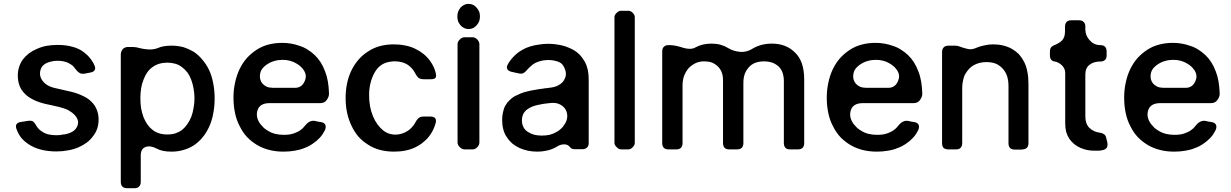

<svg xmlns="http://www.w3.org/2000/svg" viewBox="-20 -782 6442 1005"><path d="M291 -75.2Q361.3 -80.1 380.9 -114.3Q400.4 -148.4 371.1 -179.7Q358.4 -193.4 337.9 -205.1Q316.4 -215.8 287.1 -222.7Q267.6 -226.6 244.1 -232.4Q220.7 -237.3 220.7 -237.3Q182.6 -246.1 155.3 -259.8Q127 -273.4 109.4 -292Q90.8 -310.5 82 -334Q73.2 -358.4 73.2 -386.7Q73.2 -411.1 80.1 -431.6Q86.9 -453.1 99.6 -470.7Q113.3 -488.3 131.8 -502.9Q150.4 -516.6 173.8 -526.4Q197.3 -537.1 223.6 -542Q251 -546.9 281.2 -546.9Q325.2 -546.9 359.4 -537.1Q393.6 -528.3 418.9 -508.8Q437.5 -495.1 451.2 -477.5Q465.8 -460 474.6 -439.5Q481.4 -423.8 475.6 -415Q469.7 -405.3 453.1 -402.3Q445.3 -401.4 437.5 -399.4Q429.7 -398.4 422.9 -396.5Q405.3 -393.6 394.5 -401.4Q383.8 -408.2 375 -420.9Q374 -421.9 373 -422.9Q372.1 -424.8 371.1 -425.8Q365.2 -434.6 356.4 -441.4Q347.7 -447.3 336.9 -453.1Q326.2 -458 312.5 -460.9Q298.8 -463.9 282.2 -463.9Q272.5 -463.9 262.7 -462.9Q252.9 -460.9 244.1 -459Q201.2 -448.2 192.4 -417Q182.6 -384.8 204.1 -357.4Q213.9 -344.7 228.5 -335.9Q243.2 -327.1 262.7 -322.3Q291 -315.4 348.6 -302.7Q385.7 -293.9 413.1 -280.3Q441.4 -267.6 459 -249Q477.5 -231.4 486.3 -208Q496.1 -184.6 496.1 -156.2Q496.1 -131.8 489.3 -110.4Q482.4 -88.9 467.8 -70.3Q454.1 -50.8 434.6 -36.1Q415 -21.5 390.6 -10.7Q365.2 0 336.9 4.9Q307.6 10.7 275.4 10.7Q230.5 10.7 193.4 1Q156.2 -8.8 127.9 -28.3Q105.5 -43 89.8 -62.5Q75.2 -82 66.4 -106.4Q63.5 -114.3 63.5 -120.1Q63.5 -127 66.4 -131.8Q73.2 -141.6 89.8 -143.6Q98.6 -145.5 108.4 -146.5Q117.2 -147.5 126 -149.4Q146.5 -152.3 155.3 -144.5Q163.1 -136.7 170.9 -123Q175.8 -114.3 182.6 -107.4Q189.5 -99.6 198.2 -94.7Q212.9 -84 231.4 -79.1Q251 -74.2 274.4 -74.2Q286.1 -74.2 296.9 -75.2Q307.6 -76.2 317.4 -79.1Q308.6 -77.1 291 -75.2Z M994.1 -510.7Q967.8 -526.4 939.5 -535.2Q910.2 -543 877.9 -543Q856.4 -543 837.9 -540Q820.3 -537.1 805.7 -530.3Q783.2 -521.5 754.9 -523.4Q725.6 -525.4 694.3 -534.2Q689.5 -535.2 685.5 -535.2Q681.6 -536.1 676.8 -536.1Q668 -536.1 650.4 -536.1Q632.8 -536.1 622.1 -524.4Q612.3 -511.7 612.3 -496.1Q612.3 -274.4 612.3 169.9Q612.3 185.5 620.1 194.3Q628.9 203.1 645.5 203.1Q658.2 203.1 683.6 203.1Q700.2 203.1 708 194.3Q716.8 186.5 716.8 169.9Q716.8 124 716.8 31.2Q716.8 -3.9 742.2 -12.7Q766.6 -21.5 798.8 -4.9Q814.5 3.9 834 7.8Q853.5 11.7 878.9 11.7Q911.1 11.7 940.4 2.9Q968.8 -4.9 995.1 -21.5Q1020.5 -39.1 1040 -62.5Q1059.6 -85.9 1074.2 -117.2Q1088.9 -148.4 1095.7 -185.5Q1103.5 -223.6 1103.5 -266.6Q1103.5 -309.6 1095.7 -347.7Q1088.9 -384.8 1074.2 -416Q1074.2 -416 1074.2 -416Q1059.6 -446.3 1039.1 -469.7Q1019.5 -494.1 994.1 -510.7ZM933.6 -102.5Q918 -90.8 898.4 -84Q878.9 -78.1 855.5 -78.1Q832 -78.1 813.5 -84Q794.9 -89.8 779.3 -101.6Q763.7 -113.3 752 -129.9Q740.2 -146.5 731.4 -168Q723.6 -189.5 718.8 -213.9Q714.8 -239.3 714.8 -267.6Q714.8 -295.9 718.8 -320.3Q722.7 -344.7 731.4 -365.2Q739.3 -386.7 751 -403.3Q762.7 -419.9 778.3 -430.7Q793.9 -442.4 813.5 -448.2Q833 -454.1 855.5 -454.1Q877.9 -454.1 898.4 -448.2Q918 -442.4 933.6 -429.7Q949.2 -418 961.9 -401.4Q973.6 -384.8 981.4 -363.3Q989.3 -341.8 993.2 -318.4Q998 -293.9 998 -267.6Q998 -241.2 993.2 -216.8Q989.3 -192.4 981.4 -170.9Q981.4 -170.9 981.4 -170.9Q972.7 -149.4 960.9 -132.8Q949.2 -115.2 933.6 -102.5Z M1657.2 -242.2Q1678.7 -242.2 1690.4 -258.8Q1702.1 -275.4 1702.1 -291Q1702.1 -292 1702.1 -292Q1701.2 -326.2 1696.3 -354.5Q1691.4 -383.8 1681.6 -408.2Q1671.9 -434.6 1658.2 -456.1Q1644.5 -477.5 1627 -494.1Q1609.4 -510.7 1589.8 -522.5Q1570.3 -535.2 1547.9 -542Q1526.4 -549.8 1503.9 -553.7Q1481.4 -557.6 1458 -557.6Q1418.9 -557.6 1385.7 -548.8Q1351.6 -540 1323.2 -521.5Q1294.9 -502.9 1272.5 -478.5Q1250 -453.1 1234.4 -420.9Q1218.8 -388.7 1210.9 -351.6Q1202.1 -313.5 1202.1 -271.5Q1202.1 -228.5 1210 -191.4Q1217.8 -153.3 1234.4 -122.1Q1250 -89.8 1272.5 -65.4Q1295.9 -41 1325.2 -23.4Q1354.5 -5.9 1389.6 2.9Q1423.8 11.7 1464.8 11.7Q1495.1 11.7 1522.5 6.8Q1548.8 2.9 1572.3 -6.8Q1596.7 -15.6 1616.2 -29.3Q1635.7 -42 1651.4 -58.6Q1660.2 -67.4 1667 -77.1Q1673.8 -87.9 1679.7 -98.6Q1687.5 -113.3 1683.6 -127Q1678.7 -139.6 1662.1 -142.6Q1653.3 -144.5 1644.5 -145.5Q1634.8 -147.5 1627 -149.4Q1612.3 -151.4 1599.6 -144.5Q1586.9 -137.7 1577.1 -125Q1574.2 -121.1 1571.3 -118.2Q1568.4 -114.3 1565.4 -111.3Q1555.7 -102.5 1544.9 -95.7Q1534.2 -89.8 1521.5 -85Q1508.8 -80.1 1495.1 -78.1Q1481.4 -76.2 1465.8 -76.2Q1442.4 -76.2 1421.9 -81.1Q1401.4 -85.9 1383.8 -96.7Q1372.1 -103.5 1361.3 -112.3Q1351.6 -122.1 1342.8 -132.8Q1316.4 -168.9 1328.1 -205.1Q1339.8 -242.2 1391.6 -242.2Q1391.6 -242.2 1392.6 -242.2Q1459 -242.2 1524.4 -242.2Q1590.8 -242.2 1657.2 -242.2ZM1379.9 -446.3Q1397.5 -458 1417 -462.9Q1436.5 -468.8 1459 -468.8Q1480.5 -468.8 1498 -463.9Q1516.6 -459 1532.2 -449.2Q1538.1 -446.3 1543 -442.4Q1548.8 -438.5 1553.7 -433.6Q1591.8 -397.5 1576.2 -360.4Q1561.5 -322.3 1524.4 -322.3Q1486.3 -322.3 1410.2 -322.3Q1390.6 -322.3 1376 -328.1Q1362.3 -335 1353.5 -344.7Q1337.9 -364.3 1340.8 -389.6Q1342.8 -416 1363.3 -433.6Q1363.3 -433.6 1363.3 -433.6Q1367.2 -437.5 1371.1 -440.4Q1375 -443.4 1379.9 -446.3Z M2233.4 -367.2Q2254.9 -367.2 2259.8 -375Q2262.7 -379.9 2262.7 -387.7Q2262.7 -392.6 2260.7 -400.4Q2256.8 -417 2249 -433.6Q2241.2 -449.2 2231.4 -462.9Q2215.8 -484.4 2196.3 -500Q2176.8 -515.6 2152.3 -527.3Q2127.9 -539.1 2100.6 -543.9Q2073.2 -549.8 2042 -549.8Q2003.9 -549.8 1969.7 -541Q1936.5 -532.2 1908.2 -513.7Q1879.9 -496.1 1857.4 -470.7Q1835.9 -446.3 1820.3 -415Q1804.7 -382.8 1796.9 -346.7Q1789.1 -309.6 1789.1 -268.6Q1789.1 -226.6 1796.9 -191.4Q1804.7 -155.3 1820.3 -123Q1835 -91.8 1856.4 -66.4Q1878.9 -42 1907.2 -24.4Q1935.5 -5.9 1969.7 2.9Q2003.9 11.7 2043 11.7Q2075.2 11.7 2103.5 5.9Q2131.8 0 2155.3 -11.7Q2179.7 -23.4 2198.2 -40Q2217.8 -55.7 2232.4 -77.1Q2242.2 -90.8 2249 -106.4Q2255.9 -122.1 2260.7 -138.7Q2264.6 -154.3 2257.8 -163.1Q2251 -171.9 2233.4 -171.9Q2221.7 -171.9 2197.3 -171.9Q2177.7 -171.9 2168.9 -162.1Q2160.2 -153.3 2153.3 -139.6Q2150.4 -134.8 2147.5 -129.9Q2144.5 -125 2140.6 -121.1Q2131.8 -110.4 2122.1 -102.5Q2111.3 -94.7 2099.6 -88.9Q2092.8 -85.9 2085 -83Q2077.1 -81.1 2069.3 -79.1Q2020.5 -71.3 1985.4 -99.6Q1951.2 -127.9 1932.6 -172.9Q1921.9 -198.2 1917 -225.6Q1912.1 -253.9 1912.1 -281.2Q1911.1 -347.7 1940.4 -401.4Q1969.7 -455.1 2031.2 -460Q2034.2 -460 2038.1 -460.9Q2041 -460.9 2044.9 -460.9Q2070.3 -460.9 2090.8 -454.1Q2111.3 -447.3 2126 -433.6Q2134.8 -425.8 2141.6 -417Q2148.4 -408.2 2153.3 -398.4Q2160.2 -384.8 2168.9 -376Q2178.7 -367.2 2198.2 -367.2Q2198.2 -367.2 2197.3 -367.2Q2206.1 -367.2 2215.8 -367.2Q2224.6 -367.2 2233.4 -367.2Z M2390.6 -742.2Q2382.8 -732.4 2377.9 -720.7Q2374 -709 2374 -695.3Q2374 -681.6 2377.9 -669.9Q2382.8 -659.2 2390.6 -649.4Q2399.4 -639.6 2410.2 -634.8Q2420.9 -629.9 2432.6 -629.9Q2445.3 -629.9 2456.1 -634.8Q2465.8 -639.6 2474.6 -649.4Q2483.4 -659.2 2488.3 -670.9Q2492.2 -682.6 2492.2 -696.3Q2492.2 -710 2488.3 -720.7Q2483.4 -732.4 2474.6 -742.2Q2465.8 -752 2456.1 -756.8Q2445.3 -761.7 2432.6 -761.7Q2420.9 -761.7 2410.2 -756.8Q2399.4 -752 2390.6 -742.2ZM2375 -550.8Q2375 -563.5 2386.7 -575.2Q2398.4 -586.9 2411.1 -586.9Q2421.9 -586.9 2432.6 -586.9Q2443.4 -586.9 2454.1 -586.9Q2466.8 -586.9 2478.5 -575.2Q2489.3 -563.5 2489.3 -550.8Q2489.3 -421.9 2489.3 -293Q2489.3 -164.1 2489.3 -36.1Q2489.3 -23.4 2478.5 -11.7Q2466.8 0 2454.1 0Q2443.4 0 2432.6 0Q2421.9 0 2411.1 0Q2398.4 0 2386.7 -11.7Q2375 -23.4 2375 -36.1Q2375 -164.1 2375 -293Q2375 -421.9 2375 -550.8Z M2988.3 -516.6Q2972.7 -526.4 2955.1 -533.2Q2937.5 -541 2918.9 -544.9Q2900.4 -548.8 2882.8 -550.8Q2866.2 -552.7 2849.6 -552.7Q2825.2 -552.7 2801.8 -548.8Q2778.3 -545.9 2755.9 -539.1Q2732.4 -532.2 2712.9 -520.5Q2693.4 -509.8 2676.8 -494.1Q2665 -483.4 2655.3 -470.7Q2645.5 -459 2637.7 -444.3Q2629.9 -429.7 2635.7 -419.9Q2640.6 -410.2 2657.2 -406.2Q2666 -404.3 2674.8 -402.3Q2683.6 -400.4 2692.4 -398.4Q2710.9 -393.6 2721.7 -400.4Q2732.4 -407.2 2742.2 -419.9Q2747.1 -425.8 2753.9 -431.6Q2759.8 -437.5 2767.6 -443.4Q2783.2 -455.1 2803.7 -460.9Q2825.2 -467.8 2851.6 -467.8Q2870.1 -467.8 2884.8 -463.9Q2900.4 -460.9 2912.1 -454.1Q2928.7 -445.3 2938.5 -416Q2948.2 -387.7 2931.6 -361.3Q2922.9 -346.7 2903.3 -335.9Q2884.8 -325.2 2853.5 -322.3Q2844.7 -320.3 2835.9 -320.3Q2827.1 -319.3 2817.4 -317.4Q2817.4 -317.4 2817.4 -317.4Q2797.9 -315.4 2779.3 -311.5Q2759.8 -308.6 2741.2 -303.7Q2722.7 -299.8 2706.1 -293Q2689.5 -286.1 2673.8 -278.3Q2659.2 -269.5 2647.5 -257.8Q2634.8 -246.1 2626 -230.5Q2617.2 -215.8 2613.3 -196.3Q2608.4 -177.7 2608.4 -154.3Q2608.4 -127.9 2614.3 -105.5Q2620.1 -82 2632.8 -64.5Q2644.5 -45.9 2661.1 -31.2Q2677.7 -17.6 2698.2 -7.8Q2719.7 2 2743.2 6.8Q2766.6 11.7 2792 11.7Q2815.4 11.7 2834 7.8Q2853.5 4.9 2870.1 -2Q2877.9 -4.9 2884.8 -8.8Q2891.6 -11.7 2898.4 -16.6Q2915 -26.4 2933.6 -26.4Q2952.1 -26.4 2962.9 -12.7Q2965.8 -7.8 2972.7 -3.9Q2978.5 -1 2991.2 -1Q3003.9 -1 3028.3 -1Q3043.9 -1 3052.7 -9.8Q3061.5 -17.6 3061.5 -34.2Q3061.5 -143.6 3061.5 -363.3Q3061.5 -393.6 3056.6 -417Q3050.8 -441.4 3041 -460Q3041 -460 3041 -459Q3030.3 -477.5 3017.6 -492.2Q3003.9 -506.8 2988.3 -516.6ZM2890.6 -89.8Q2875 -81.1 2856.4 -76.2Q2836.9 -72.3 2815.4 -72.3Q2793.9 -72.3 2774.4 -77.1Q2755.9 -83 2741.2 -92.8Q2726.6 -102.5 2719.7 -117.2Q2711.9 -131.8 2711.9 -152.3Q2711.9 -166 2715.8 -177.7Q2719.7 -189.5 2727.5 -198.2Q2734.4 -207 2745.1 -212.9Q2754.9 -219.7 2767.6 -224.6Q2780.3 -229.5 2793.9 -232.4Q2808.6 -235.4 2824.2 -238.3Q2831.1 -239.3 2838.9 -240.2Q2846.7 -241.2 2856.4 -242.2Q2877.9 -245.1 2895.5 -241.2Q2913.1 -236.3 2924.8 -226.6Q2947.3 -209 2949.2 -178.7Q2951.2 -149.4 2928.7 -122.1Q2928.7 -121.1 2928.7 -121.1Q2920.9 -111.3 2911.1 -103.5Q2902.3 -95.7 2890.6 -89.8Z M3196.3 -692.4Q3196.3 -704.1 3208 -714.8Q3218.8 -725.6 3230.5 -725.6Q3240.2 -725.6 3250 -725.6Q3259.8 -725.6 3269.5 -725.6Q3281.2 -725.6 3292 -714.8Q3302.7 -704.1 3302.7 -692.4Q3302.7 -527.3 3302.7 -363.3Q3302.7 -198.2 3302.7 -34.2Q3302.7 -22.5 3292 -11.7Q3281.2 0 3269.5 0Q3259.8 0 3250 0Q3240.2 0 3230.5 0Q3218.8 0 3208 -11.7Q3196.3 -22.5 3196.3 -34.2Q3196.3 -198.2 3196.3 -363.3Q3196.3 -527.3 3196.3 -692.4Z M3488.3 -545.9Q3488.3 -545.9 3488.3 -545.9Q3502.9 -545.9 3523.4 -541Q3543.9 -536.1 3558.6 -531.2Q3574.2 -526.4 3590.8 -526.4Q3607.4 -526.4 3621.1 -534.2Q3638.7 -543.9 3659.2 -548.8Q3680.7 -553.7 3704.1 -553.7Q3729.5 -553.7 3751 -547.9Q3772.5 -542 3790 -531.2Q3818.4 -513.7 3853.5 -510.7Q3887.7 -507.8 3918 -526.4Q3918 -526.4 3918 -527.3Q3918.9 -527.3 3918.9 -527.3Q3940.4 -540 3965.8 -546.9Q3991.2 -553.7 4020.5 -553.7Q4057.6 -553.7 4087.9 -542Q4118.2 -530.3 4141.6 -506.8Q4166 -483.4 4177.7 -448.2Q4189.5 -413.1 4189.5 -366.2Q4189.5 -254.9 4189.5 -33.2Q4189.5 -16.6 4180.7 -7.8Q4171.9 0 4156.2 0Q4142.6 0 4116.2 0Q4099.6 0 4091.8 -7.8Q4083 -16.6 4083 -33.2Q4083 -140.6 4083 -356.4Q4083 -383.8 4075.2 -404.3Q4067.4 -423.8 4052.7 -436.5Q4037.1 -449.2 4019.5 -455.1Q4001 -460.9 3980.5 -460.9Q3960.9 -460.9 3945.3 -457Q3928.7 -453.1 3916 -444.3Q3912.1 -441.4 3907.2 -437.5Q3903.3 -433.6 3899.4 -429.7Q3892.6 -421.9 3887.7 -414.1Q3882.8 -406.2 3878.9 -396.5Q3875 -385.7 3873 -374Q3871.1 -361.3 3871.1 -347.7Q3871.1 -243.2 3871.1 -33.2Q3871.1 -16.6 3862.3 -7.8Q3853.5 0 3836.9 0Q3824.2 0 3797.9 0Q3781.2 0 3773.4 -7.8Q3764.6 -16.6 3764.6 -33.2Q3764.6 -142.6 3764.6 -363.3Q3764.6 -384.8 3757.8 -403.3Q3751 -420.9 3737.3 -434.6Q3722.7 -448.2 3705.1 -455.1Q3686.5 -460.9 3665 -460.9Q3649.4 -460.9 3635.7 -457Q3622.1 -453.1 3609.4 -445.3Q3596.7 -437.5 3585.9 -426.8Q3576.2 -416 3568.4 -401.4Q3560.5 -387.7 3556.6 -371.1Q3552.7 -355.5 3552.7 -336.9Q3552.7 -235.4 3552.7 -33.2Q3552.7 -16.6 3543.9 -7.8Q3535.2 0 3519.5 0Q3505.9 0 3479.5 0Q3462.9 0 3455.1 -7.8Q3446.3 -16.6 3446.3 -33.2Q3446.3 -192.4 3446.3 -512.7Q3446.3 -529.3 3455.1 -537.1Q3462.9 -545.9 3479.5 -545.9Q3482.4 -545.9 3488.3 -545.9Z M4762.7 -242.2Q4784.2 -242.2 4795.9 -258.8Q4807.6 -275.4 4807.6 -291Q4807.6 -292 4807.6 -292Q4806.6 -326.2 4801.8 -354.5Q4796.9 -383.8 4787.1 -408.2Q4777.3 -434.6 4763.7 -456.1Q4750 -477.5 4732.4 -494.1Q4714.8 -510.7 4695.3 -522.5Q4675.8 -535.2 4653.3 -542Q4631.8 -549.8 4609.4 -553.7Q4586.9 -557.6 4563.5 -557.6Q4524.4 -557.6 4491.2 -548.8Q4457 -540 4428.7 -521.5Q4400.4 -502.9 4377.9 -478.5Q4355.5 -453.1 4339.8 -420.9Q4324.2 -388.7 4316.4 -351.6Q4307.6 -313.5 4307.6 -271.5Q4307.6 -228.5 4315.4 -191.4Q4323.2 -153.3 4339.8 -122.1Q4355.5 -89.8 4377.9 -65.4Q4401.4 -41 4430.7 -23.4Q4460 -5.9 4495.1 2.9Q4529.3 11.7 4570.3 11.7Q4600.6 11.7 4627.9 6.8Q4654.3 2.9 4677.7 -6.8Q4702.1 -15.6 4721.7 -29.3Q4741.2 -42 4756.8 -58.6Q4765.6 -67.4 4772.5 -77.1Q4779.3 -87.9 4785.2 -98.6Q4793 -113.3 4789.1 -127Q4784.2 -139.6 4767.6 -142.6Q4758.8 -144.5 4750 -145.5Q4740.2 -147.5 4732.4 -149.4Q4717.8 -151.4 4705.1 -144.5Q4692.4 -137.7 4682.6 -125Q4679.7 -121.1 4676.8 -118.2Q4673.8 -114.3 4670.9 -111.3Q4661.1 -102.5 4650.4 -95.7Q4639.6 -89.8 4627 -85Q4614.3 -80.1 4600.6 -78.1Q4586.9 -76.2 4571.3 -76.2Q4547.9 -76.2 4527.3 -81.1Q4506.8 -85.9 4489.3 -96.7Q4477.5 -103.5 4466.8 -112.3Q4457 -122.1 4448.2 -132.8Q4421.9 -168.9 4433.6 -205.1Q4445.3 -242.2 4497.1 -242.2Q4497.1 -242.2 4498 -242.2Q4564.5 -242.2 4629.9 -242.2Q4696.3 -242.2 4762.7 -242.2ZM4485.4 -446.3Q4502.9 -458 4522.5 -462.9Q4542 -468.8 4564.5 -468.8Q4585.9 -468.8 4603.5 -463.9Q4622.1 -459 4637.7 -449.2Q4643.6 -446.3 4648.4 -442.4Q4654.3 -438.5 4659.2 -433.6Q4697.3 -397.5 4681.6 -360.4Q4667 -322.3 4629.9 -322.3Q4591.8 -322.3 4515.6 -322.3Q4496.1 -322.3 4481.4 -328.1Q4467.8 -335 4459 -344.7Q4443.4 -364.3 4446.3 -389.6Q4448.2 -416 4468.8 -433.6Q4468.8 -433.6 4468.8 -433.6Q4472.7 -437.5 4476.6 -440.4Q4480.5 -443.4 4485.4 -446.3Z M5363.3 -33.2Q5363.3 -137.7 5363.3 -344.7Q5363.3 -378.9 5357.4 -407.2Q5352.5 -434.6 5340.8 -458Q5329.1 -480.5 5313.5 -498Q5296.9 -514.6 5276.4 -526.4Q5254.9 -538.1 5230.5 -543.9Q5207 -549.8 5178.7 -549.8Q5155.3 -549.8 5134.8 -544.9Q5114.3 -541 5096.7 -534.2Q5068.4 -520.5 5046.9 -525.4Q5024.4 -530.3 5001 -539.1Q4997.1 -541 4991.2 -542Q4985.4 -543 4979.5 -543Q4967.8 -543 4944.3 -543Q4927.7 -543 4919.9 -534.2Q4911.1 -525.4 4911.1 -508.8Q4911.1 -350.6 4911.1 -33.2Q4911.1 -16.6 4918.9 -7.8Q4927.7 0 4944.3 0Q4957 0 4983.4 0Q5000 0 5007.8 -7.8Q5016.6 -16.6 5016.6 -33.2Q5016.6 -128.9 5016.6 -322.3Q5016.6 -341.8 5020.5 -358.4Q5023.4 -376 5030.3 -390.6Q5031.2 -391.6 5032.2 -392.6Q5033.2 -394.5 5033.2 -395.5Q5042 -410.2 5052.7 -421.9Q5063.5 -433.6 5078.1 -441.4Q5092.8 -449.2 5108.4 -453.1Q5125 -457 5143.6 -457Q5169.9 -457 5191.4 -449.2Q5211.9 -440.4 5227.5 -423.8Q5243.2 -407.2 5251 -384.8Q5258.8 -361.3 5258.8 -332Q5258.8 -232.4 5258.8 -32.2Q5258.8 -16.6 5266.6 -7.8Q5275.4 1 5292 1Q5304.7 1 5331.1 1Q5331.1 0 5330.1 0Q5346.7 0 5355.5 -8.8Q5363.3 -16.6 5363.3 -33.2Z M5555.7 -399.4Q5555.7 -312.5 5555.7 -137.7Q5555.7 -113.3 5560.5 -92.8Q5566.4 -72.3 5577.1 -55.7Q5588.9 -39.1 5603.5 -27.3Q5618.2 -15.6 5635.7 -7.8Q5654.3 0 5673.8 3.9Q5691.4 6.8 5710 6.8Q5711.9 6.8 5714.8 6.8Q5724.6 6.8 5734.4 6.8Q5743.2 5.9 5751 3.9Q5767.6 1 5773.4 -9.8Q5777.3 -15.6 5777.3 -24.4Q5777.3 -30.3 5776.4 -36.1Q5774.4 -42 5773.4 -47.9Q5772.5 -53.7 5770.5 -59.6Q5768.6 -71.3 5760.7 -78.1Q5752 -85 5740.2 -86.9Q5705.1 -90.8 5682.6 -112.3Q5661.1 -133.8 5661.1 -170.9Q5661.1 -244.1 5661.1 -392.6Q5661.1 -426.8 5683.6 -443.4Q5705.1 -460 5739.3 -460Q5755.9 -460 5764.6 -468.8Q5772.5 -476.6 5772.5 -493.2Q5772.5 -500 5772.5 -511.7Q5772.5 -528.3 5764.6 -537.1Q5755.9 -545.9 5739.3 -545.9Q5707 -545.9 5684.6 -570.3Q5661.1 -595.7 5661.1 -627.9Q5661.1 -632.8 5661.1 -642.6Q5661.1 -659.2 5652.3 -667Q5644.5 -675.8 5627.9 -675.8Q5614.3 -675.8 5587.9 -675.8Q5572.3 -675.8 5563.5 -668Q5554.7 -659.2 5554.7 -642.6Q5554.7 -634.8 5554.7 -619.1Q5554.7 -585.9 5539.1 -570.3Q5523.4 -554.7 5493.2 -543Q5484.4 -539.1 5479.5 -531.2Q5475.6 -523.4 5475.6 -511.7Q5475.6 -504.9 5475.6 -493.2Q5475.6 -479.5 5481.4 -470.7Q5487.3 -462.9 5498 -460Q5498 -460.9 5499 -460.9Q5522.5 -456.1 5539.1 -439.5Q5555.7 -422.9 5555.7 -399.4Z M6319.3 -242.2Q6340.8 -242.2 6352.5 -258.8Q6364.3 -275.4 6364.3 -291Q6364.3 -292 6364.3 -292Q6363.3 -326.2 6358.4 -354.5Q6353.5 -383.8 6343.8 -408.2Q6334 -434.6 6320.3 -456.1Q6306.6 -477.5 6289.1 -494.1Q6271.5 -510.7 6252 -522.5Q6232.4 -535.2 6210 -542Q6188.5 -549.8 6166 -553.7Q6143.6 -557.6 6120.1 -557.6Q6081.1 -557.6 6047.9 -548.8Q6013.7 -540 5985.4 -521.5Q5957 -502.9 5934.6 -478.5Q5912.1 -453.1 5896.5 -420.9Q5880.9 -388.7 5873 -351.6Q5864.3 -313.5 5864.3 -271.5Q5864.3 -228.5 5872.1 -191.4Q5879.9 -153.3 5896.5 -122.1Q5912.1 -89.8 5934.6 -65.4Q5958 -41 5987.3 -23.4Q6016.6 -5.9 6051.8 2.9Q6085.9 11.7 6127 11.7Q6157.2 11.7 6184.6 6.8Q6210.9 2.9 6234.4 -6.8Q6258.8 -15.6 6278.3 -29.3Q6297.9 -42 6313.5 -58.6Q6322.3 -67.4 6329.1 -77.1Q6335.9 -87.9 6341.8 -98.6Q6349.6 -113.3 6345.7 -127Q6340.8 -139.6 6324.2 -142.6Q6315.4 -144.5 6306.6 -145.5Q6296.9 -147.5 6289.1 -149.4Q6274.4 -151.4 6261.7 -144.5Q6249 -137.7 6239.3 -125Q6236.3 -121.1 6233.4 -118.2Q6230.5 -114.3 6227.5 -111.3Q6217.8 -102.5 6207 -95.7Q6196.3 -89.8 6183.6 -85Q6170.9 -80.1 6157.2 -78.1Q6143.6 -76.2 6127.9 -76.2Q6104.5 -76.2 6084 -81.1Q6063.5 -85.9 6045.9 -96.7Q6034.2 -103.5 6023.4 -112.3Q6013.7 -122.1 6004.9 -132.8Q5978.5 -168.9 5990.2 -205.1Q6002 -242.2 6053.7 -242.2Q6053.7 -242.2 6054.7 -242.2Q6121.1 -242.2 6186.5 -242.2Q6252.9 -242.2 6319.3 -242.2ZM6042 -446.3Q6059.6 -458 6079.1 -462.9Q6098.6 -468.8 6121.1 -468.8Q6142.6 -468.8 6160.2 -463.9Q6178.7 -459 6194.3 -449.2Q6200.2 -446.3 6205.1 -442.4Q6210.9 -438.5 6215.8 -433.6Q6253.9 -397.5 6238.3 -360.4Q6223.6 -322.3 6186.5 -322.3Q6148.4 -322.3 6072.3 -322.3Q6052.7 -322.3 6038.1 -328.1Q6024.4 -335 6015.6 -344.7Q6000 -364.3 6002.9 -389.6Q6004.9 -416 6025.4 -433.6Q6025.4 -433.6 6025.4 -433.6Q6029.3 -437.5 6033.2 -440.4Q6037.1 -443.4 6042 -446.3Z"/></svg>

Font: DeepSea
Style: Medium
Weight: 500
Designer: Stem
Version: Version 3.019;git-0a5106e0b